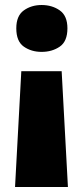

<svg xmlns="http://www.w3.org/2000/svg" viewBox="-20 -583 330 766"><path d="M249 -470Q249 -418 218.5 -397Q188 -376 146 -376Q105 -376 75 -397Q45 -418 45 -470Q45 -520 75 -541.5Q105 -563 146 -563Q188 -563 218.5 -541.5Q249 -520 249 -470ZM65 -299H226L251 163H40Z"/></svg>

Font: Noto Sans Cherokee Black
Style: Regular
Weight: 900
Designer: Monotype Design Team
Foundry: Monotype Imaging Inc.
Version: Version 2.001; ttfautohint (v1.8.4.7-5d5b)